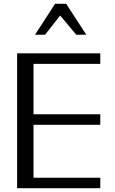

<svg xmlns="http://www.w3.org/2000/svg" viewBox="-20 -999 609 1019"><path d="M70.8 0V-716H512.2V-660.2H91.6L157.8 -710.5V-343.1L103.2 -392.4H512.2V-336.5H102.1L157.8 -388.6V-6.6L103.2 -55.8H512.2V0ZM165.9 -814.8 272.3 -978.9H331.1L437.9 -814.8H384.8L299.4 -916.7L219.2 -814.8Z"/></svg>

Font: Russolo 10pt ExtraLight
Style: Regular
Weight: 200
Designer: Micah Stupak-Hahn
Version: Version 1.000